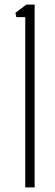

<svg xmlns="http://www.w3.org/2000/svg" viewBox="-20 -820 242 840"><path d="M90.5 0V-745H51.5L47.5 -764L95.5 -800H131.5V0Z"/></svg>

Font: Big Shoulders Text SC Thin
Style: Regular
Weight: 100
Designer: Patric King
Foundry: XO Type Co
Version: Version 2.002